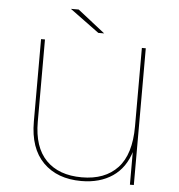

<svg xmlns="http://www.w3.org/2000/svg" viewBox="-58 -922 912 979"><g transform="rotate(5 398.0 -432.0)"><path d="M394 3Q271 3 199 -69Q127 -141 127 -278V-700H147V-279Q147 -149 212 -82.5Q277 -16 395 -16Q513 -16 578 -85.5Q643 -155 643 -299V-700H663V0H643V-176L645 -173Q619 -85 553.5 -41Q488 3 394 3ZM415 -757 265 -867H305L445 -757Z"/></g></svg>

Font: Montserrat Alternates Thin
Style: Regular
Weight: 100
Designer: Julieta Ulanovsky
Foundry: Julieta Ulanovsky
Version: Version 9.000